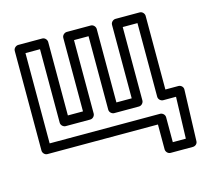

<svg xmlns="http://www.w3.org/2000/svg" viewBox="-105 -677 1073 982"><g transform="rotate(-15 431.5 -185.5)"><path d="M173 -503V-114C173 -99 187 -89 198 -89H328C343 -89 353 -103 353 -114V-503H430V-114C430 -99 444 -89 455 -89H586C601 -89 611 -103 611 -114V-503H689V-113C689 -98 703 -88 714 -88H782L775 132H706V0C706 -15 692 -25 681 -25H96V-503ZM223 -528C223 -539 213 -553 198 -553H71C60 -553 46 -543 46 -528V0C46 11 56 25 71 25H656V157C656 168 666 182 681 182H799C812 182 824 172 824 158L833 -112C834 -127 821 -138 808 -138H739V-528C739 -539 729 -553 714 -553H586C575 -553 561 -543 561 -528V-139H480V-528C480 -539 470 -553 455 -553H328C317 -553 303 -543 303 -528V-139H223Z"/></g></svg>

Font: Asimov
Style: NarOu
Weight: 500
Designer: Google
Version: Version 2.000980; 2014